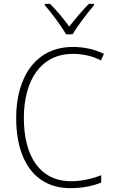

<svg xmlns="http://www.w3.org/2000/svg" viewBox="-20 -968 603 998"><path d="M323 -790H358C382 -833 434 -900 469 -941V-948H442C406 -912 370 -868 340 -830C312 -868 275 -914 240 -948H213V-941C248 -901 298 -834 323 -790ZM346 10C411 10 464 -2 506 -19V-57C462 -40 407 -26 350 -26C186 -26 104 -158 104 -354C104 -552 193 -688 359 -688C402 -688 455 -680 505 -654L520 -688C470 -713 414 -724 359 -724C168 -724 64 -571 64 -354C64 -137 159 10 346 10Z"/></svg>

Font: Noto Sans Mono SemiCondensed ExtraLight
Style: Regular
Weight: 200
Width: 4
Designer: Monotype Design Team
Foundry: Monotype Imaging Inc.
Version: Version 2.014